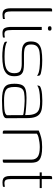

<svg xmlns="http://www.w3.org/2000/svg" viewBox="686 -1232 553 1966"><g transform="rotate(90 963.0 -248.5)"><path d="M128 3Q94 3 79 -16Q64 -35 64 -84V-481Q64 -489 65.5 -494.5Q67 -500 70.5 -502.5Q74 -505 82 -505H97Q97 -505 96.5 -496.5Q96 -488 96 -472V-91Q96 -53 104 -35Q112 -17 138 -17Q144 -17 157 -18.5Q170 -20 174 -22V-2Q169 -1 158 1Q147 3 128 3Z M315 3Q278 3 266.5 -21Q255 -45 255 -88V-399H287V-91Q287 -46 296 -31.5Q305 -17 329 -17Q334 -17 347 -18.5Q360 -20 364 -22V-2Q361 -1 354 0Q347 1 337 2Q327 3 315 3ZM271 -462Q263 -462 255.5 -465.5Q248 -469 248 -480Q248 -492 254.5 -495.5Q261 -499 270 -499Q280 -499 286.5 -496Q293 -493 293 -480Q293 -469 286 -465.5Q279 -462 271 -462Z M558 5Q544 5 519 4Q494 3 467.5 -1Q441 -5 421 -14Q414 -17 411 -19.5Q408 -22 407 -28.5Q406 -35 406 -45Q423 -33 452 -27Q481 -21 510.5 -19.5Q540 -18 556 -18Q592 -18 623 -21Q654 -24 678 -34Q702 -44 715.5 -64.5Q729 -85 729 -118Q729 -167 703.5 -180.5Q678 -194 633 -194H539Q507 -194 476 -198.5Q445 -203 424.5 -223Q404 -243 404 -288Q404 -339 428.5 -364Q453 -389 496.5 -396.5Q540 -404 596 -404Q617 -404 646 -402.5Q675 -401 705 -395Q721 -393 732 -389.5Q743 -386 749 -380.5Q755 -375 755 -367V-350Q744 -361 724.5 -367Q705 -373 681.5 -376Q658 -379 633 -380Q608 -381 586 -381Q549 -381 514 -376.5Q479 -372 457 -353Q435 -334 435 -290Q435 -257 448.5 -241.5Q462 -226 486.5 -221.5Q511 -217 543 -217H634Q671 -217 699.5 -211Q728 -205 744 -184Q760 -163 760 -116Q760 -65 733 -39Q706 -13 660.5 -4Q615 5 558 5Z M1009 8Q956 8 922 1Q888 -6 869.5 -21Q851 -36 844 -60Q837 -84 837 -118Q837 -169 850 -196Q863 -223 895 -233Q927 -243 982 -243Q1007 -243 1035 -241.5Q1063 -240 1089 -238Q1115 -236 1133.5 -233.5Q1152 -231 1158 -229Q1159 -282 1149.5 -313Q1140 -344 1121.5 -358.5Q1103 -373 1076 -377.5Q1049 -382 1016 -382Q983 -382 950.5 -379Q918 -376 892 -369.5Q866 -363 856 -351V-360Q856 -378 869.5 -384.5Q883 -391 896 -394Q913 -399 945.5 -402Q978 -405 1011 -405Q1054 -405 1087 -400.5Q1120 -396 1143 -380Q1166 -364 1177.5 -332Q1189 -300 1189 -245L1190 -35Q1189 -13 1149.5 -2.5Q1110 8 1009 8ZM1009 -13Q1064 -13 1095.5 -16Q1127 -19 1141 -26Q1155 -33 1159 -42L1158 -208Q1150 -212 1123.5 -215Q1097 -218 1066.5 -221Q1036 -224 1013 -224Q961 -224 929.5 -218.5Q898 -213 884 -191Q870 -169 870 -120Q870 -83 879 -59.5Q888 -36 918 -24.5Q948 -13 1009 -13Z M1332 0Q1316 0 1316 -16V-368Q1345 -382 1386.5 -392.5Q1428 -403 1485 -403Q1535 -403 1566.5 -396Q1598 -389 1615.5 -375Q1633 -361 1639.5 -339.5Q1646 -318 1646 -289V-17Q1646 -12 1644.5 -7.5Q1643 -3 1638.5 -1.5Q1634 0 1628 0H1614V-292Q1614 -336 1585 -357.5Q1556 -379 1485 -379Q1463 -379 1436.5 -375.5Q1410 -372 1386 -366Q1362 -360 1348 -349V0Z M1847 3Q1824 3 1809.5 -4.5Q1795 -12 1788 -30Q1781 -48 1781 -79V-378H1745V-399H1781V-481Q1781 -492 1783 -497Q1785 -502 1788.5 -503.5Q1792 -505 1797 -505H1814Q1814 -505 1813.5 -498Q1813 -491 1813 -476V-399H1905V-378H1813V-86Q1813 -47 1821.5 -32Q1830 -17 1856 -17Q1867 -17 1877.5 -19Q1888 -21 1892 -22V-2Q1887 -1 1875 1Q1863 3 1847 3Z"/></g></svg>

Font: Genos ExtraLight
Style: Regular
Weight: 250
Designer: Robert E. Leuschke
Foundry: Robert E. Leuschke
Version: Version 1.010